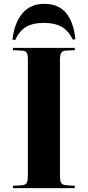

<svg xmlns="http://www.w3.org/2000/svg" viewBox="-20 -979 457 999"><path d="M210.9 -959Q353.5 -959 372.1 -774.9L358.9 -772.9Q335.9 -819.8 300.3 -839.8Q264.6 -859.9 207 -859.9Q149.4 -859.9 114.3 -838.1Q79.1 -816.4 59.1 -771L44.9 -772.9Q54.7 -859.4 96.2 -909.2Q137.7 -959 210.9 -959ZM47.9 0V-12.2L94.2 -15.1Q112.8 -16.6 118.9 -27.3Q125 -38.1 125 -68.8V-670.9Q125 -696.3 118.2 -705.8Q111.3 -715.3 90.8 -715.8L47.9 -717.8V-730H369.1V-717.8L323.2 -715.8Q305.7 -714.8 298.8 -704.1Q292 -693.4 292 -666V-64.9Q292 -36.6 298.8 -26.6Q305.7 -16.6 325.2 -15.1L369.1 -12.2V0Z"/></svg>

Font: Display Regular
Style: Bold
Weight: 700
Designer: Latin by Veronika Burian and Jose Scaglione. Greek by Irene Vlachou. Cyrillic by Vera Evstafieva.
Foundry: TypeTogether
Version: Version 3.002